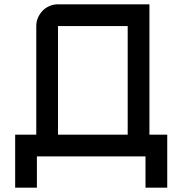

<svg xmlns="http://www.w3.org/2000/svg" viewBox="-20 -720 840 884"><path d="M567.9 -100.1V-600.1H247.1V-100.1ZM149.9 0V144H49.8V-100.1H147V-600.1Q147 -620.6 155 -638.9Q163.1 -657.2 176.5 -670.9Q189.9 -684.6 208.3 -692.4Q226.6 -700.2 247.1 -700.2H668V-100.1H750V144H649.9V0Z"/></svg>

Font: Aldrich [RUS by Daymarius]
Style: Regular
Weight: 400
Designer: Matthew Desmond
Foundry: Matthew Desmond
Version: Version 1.002 August 24, 2018